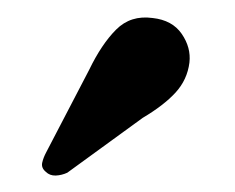

<svg xmlns="http://www.w3.org/2000/svg" viewBox="-20 -725 274 224"><path d="M84 -643.5Q98.5 -673.5 115.5 -690.5Q132.5 -707.5 158 -704Q181 -701.5 192 -685.5Q203 -669.5 201 -652Q198.5 -632 184.8 -617Q171 -602 146.5 -587.5L58.5 -523.5Q52 -520.5 45 -520.2Q38 -520 33.5 -524.5Q28 -529 29.2 -535Q30.5 -541 34 -547.5Z"/></svg>

Font: Fraunces Medium
Style: Regular
Weight: 500
Version: Version 1.000;[b76b70a41]